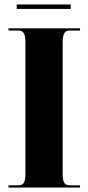

<svg xmlns="http://www.w3.org/2000/svg" viewBox="-20 -841 395 861"><path d="M55 -801H297V-821H55ZM18 0H339V-10H293C269 -10 261 -23 261 -64V-646C261 -690 269 -704 293 -704H339V-714H18V-704H62C86 -704 94 -690 94 -647V-63C94 -23 86 -10 62 -10H18Z"/></svg>

Font: Noto Serif Display ExtraCondensed Black
Style: Regular
Weight: 900
Width: 2
Designer: Monotype Design Team
Foundry: Monotype Imaging Inc.
Version: Version 2.009